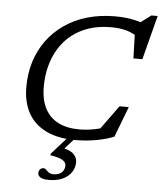

<svg xmlns="http://www.w3.org/2000/svg" viewBox="-62 -778 907 1078"><g transform="rotate(5 391.0 -239.0)"><path d="M569.5 -84 499 -43 613.5 -200.5H665.5L599.5 -28Q558 -11 501 -0.5Q444 10 383.5 10Q283.5 10 216.5 -23Q149.5 -56 116 -117Q82.5 -178 82.5 -263Q82.5 -339 103.2 -405.8Q124 -472.5 163.8 -526.8Q203.5 -581 260 -620.2Q316.5 -659.5 388.5 -680.5Q460.5 -701.5 545.5 -701.5Q576.5 -701.5 604.8 -698.5Q633 -695.5 659 -689.5Q685 -683.5 709 -674.5L680.5 -674L747 -724H782.5L718 -475H667.5L663 -628.5L679 -598Q643 -621.5 607.2 -630Q571.5 -638.5 526 -638.5Q458 -638.5 403 -620Q348 -601.5 306.2 -568.2Q264.5 -535 236.5 -489.2Q208.5 -443.5 194.2 -389Q180 -334.5 180 -273.5Q180 -200 205.8 -150.5Q231.5 -101 280.5 -76.2Q329.5 -51.5 398.5 -51.5Q441 -51.5 484.2 -60Q527.5 -68.5 569.5 -84ZM277 212Q306.5 212 323 196.8Q339.5 181.5 339.5 158Q339.5 139.5 320 127.2Q300.5 115 249.5 107L252.5 97.5L353.5 -16H396L297 94L305 57.5Q358.5 68 378.2 88Q398 108 398 133Q398 164.5 380.8 190.2Q363.5 216 331.5 231Q299.5 246 254 246Q219.5 246 205.5 236.2Q191.5 226.5 191.5 212Q191.5 200.5 199 191.8Q206.5 183 219.5 183Q227 183 233.8 190.2Q240.5 197.5 250.5 204.8Q260.5 212 277 212Z"/></g></svg>

Font: Newsreader 11pt
Style: Italic
Weight: 400
Italic angle: -17°
Version: Version 1.003